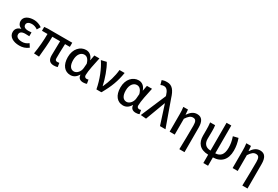

<svg xmlns="http://www.w3.org/2000/svg" viewBox="95 -2168 5405 3727"><g transform="rotate(30 2797.5 -305.0)"><path d="M288 13C363 13 422 -3 490 -54L442 -129C393 -90 347 -77 300 -77C212 -77 162 -110 162 -164C162 -217 202 -245 281 -245C309 -245 338 -244 370 -242V-328C343 -326 320 -324 298 -324C222 -324 188 -353 188 -398C188 -447 235 -474 297 -474C345 -474 389 -458 429 -429L474 -505C422 -541 358 -564 292 -564C176 -564 74 -516 74 -413C74 -363 103 -313 160 -293V-288C97 -271 48 -230 48 -153C48 -48 151 13 288 13Z M1064 13C1100 13 1128 7 1147 0L1133 -86C1114 -83 1100 -81 1090 -81C1056 -81 1039 -95 1039 -134C1039 -178 1040 -341 1047 -457H1155V-550H609L530 -544V-457H654C654 -317 641 -153 615 0L731 6C746 -144 762 -310 762 -457H936C935 -346 930 -190 930 -140C930 -43 966 13 1064 13Z M1434 13C1503 13 1559 -22 1599 -92H1603C1608 -18 1653 13 1722 13C1758 13 1784 6 1801 -2L1785 -89C1773 -84 1760 -81 1748 -81C1717 -81 1694 -99 1694 -136C1694 -231 1734 -411 1764 -550H1650L1628 -431H1625C1593 -527 1528 -564 1461 -564C1334 -564 1219 -454 1219 -267C1219 -87 1306 13 1434 13ZM1459 -82C1383 -82 1338 -147 1338 -269C1338 -403 1406 -468 1476 -468C1525 -468 1574 -440 1602 -337L1594 -236C1587 -152 1524 -82 1459 -82Z M2014 0H2125C2240 -197 2298 -357 2329 -550H2214C2202 -409 2154 -253 2092 -118H2087C2058 -256 1991 -451 1921 -564L1804 -536C1897 -398 1976 -202 2014 0Z M2613 13C2682 13 2738 -22 2778 -92H2782C2787 -18 2832 13 2901 13C2937 13 2963 6 2980 -2L2964 -89C2952 -84 2939 -81 2927 -81C2896 -81 2873 -99 2873 -136C2873 -231 2913 -411 2943 -550H2829L2807 -431H2804C2772 -527 2707 -564 2640 -564C2513 -564 2398 -454 2398 -267C2398 -87 2485 13 2613 13ZM2638 -82C2562 -82 2517 -147 2517 -269C2517 -403 2585 -468 2655 -468C2704 -468 2753 -440 2781 -337L2773 -236C2766 -152 2703 -82 2638 -82Z M3132 10 3296 -429H3301L3439 0H3562L3357 -574C3308 -733 3249 -810 3134 -810C3079 -810 3049 -802 3020 -790L3047 -695C3069 -705 3089 -713 3121 -713C3178 -713 3216 -667 3242 -580L3247 -559L3009 0Z M3988 200H4104V-346C4104 -486 4060 -564 3951 -564C3871 -564 3815 -520 3761 -441H3758L3749 -550H3645C3653 -492 3655 -438 3655 -394V0H3769V-355C3823 -436 3860 -465 3914 -465C3974 -465 3996 -427 3996 -332C3996 -183 3993 23 3988 200Z M4762 -537C4794 -443 4804 -377 4804 -300C4804 -148 4742 -82 4632 -79V-702H4526V-79C4412 -80 4363 -151 4363 -247C4363 -285 4365 -364 4365 -419C4365 -469 4364 -512 4357 -550H4246C4254 -492 4255 -438 4255 -394V-255C4255 -102 4334 10 4526 13V200H4632V13C4816 9 4920 -104 4920 -304C4920 -396 4905 -475 4874 -564Z M5400 200H5516V-346C5516 -486 5472 -564 5363 -564C5283 -564 5227 -520 5173 -441H5170L5161 -550H5057C5065 -492 5067 -438 5067 -394V0H5181V-355C5235 -436 5272 -465 5326 -465C5386 -465 5408 -427 5408 -332C5408 -183 5405 23 5400 200Z"/></g></svg>

Font: Source Han Sans KR Medium
Style: Regular
Weight: 500
Designer: Ryoko NISHIZUKA (kana & ideographs); Paul D. Hunt (Latin, Greek & Cyrillic); Wenlong ZHANG (bopomofo); Sandoll Communica
Foundry: Adobe Systems Incorporated
Version: Version 1.001;PS 1.001;hotconv 1.0.78;makeotf.lib2.5.61930